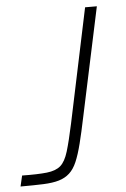

<svg xmlns="http://www.w3.org/2000/svg" viewBox="-63 -726 503 764"><g transform="rotate(-5 188.5 -344.0)"><path d="M-12 0 -2 -43Q61 -42 97 -46Q133 -50 152 -66.5Q171 -83 183 -122.5Q195 -162 210 -232L306 -688H353L261 -256Q248 -193 237 -149.5Q226 -106 214 -78Q202 -50 184.5 -34Q167 -18 142 -10.5Q117 -3 79.5 -1.5Q42 0 -12 0Z"/></g></svg>

Font: Saira Expanded ExtraLight
Style: Italic
Weight: 250
Width: 7
Italic angle: -12°
Designer: Hector Gatti with collaboration of the Omnibus-Type team
Foundry: Omnibus-Type
Version: Version 1.101